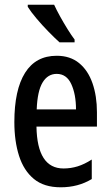

<svg xmlns="http://www.w3.org/2000/svg" viewBox="-20 -786 470 816"><path d="M221 -549Q278 -549 316 -518Q354 -487 373 -432.5Q392 -378 392 -309V-248H135Q138 -70 250 -70Q281 -70 310 -79Q339 -88 370 -108V-25Q312 10 238 10Q167 10 124 -25.5Q81 -61 61 -123.5Q41 -186 41 -267Q41 -404 86.5 -476.5Q132 -549 221 -549ZM221 -472Q183 -472 161 -435.5Q139 -399 136 -321H303Q303 -385 283 -428.5Q263 -472 221 -472ZM210 -766Q220 -744 235.5 -716Q251 -688 267.5 -661.5Q284 -635 297 -618V-606H233Q214 -623 187 -650.5Q160 -678 135.5 -707Q111 -736 98 -757V-766Z"/></svg>

Font: Noto Sans Khmer UI ExtraCondensed Medium
Style: Regular
Weight: 500
Width: 2
Designer: Danh Hong and the Monotype Design Team
Foundry: Monotype Imaging Inc.
Version: Version 2.002; ttfautohint (v1.8.4.7-5d5b)